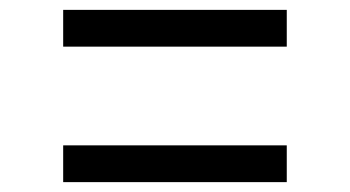

<svg xmlns="http://www.w3.org/2000/svg" viewBox="-20 -515 709 389"><path d="M561 -495V-420.5H108V-495ZM561 -220.5V-146H108V-220.5Z"/></svg>

Font: Merriweather 20pt Medium
Style: Regular
Weight: 500
Version: Version 2.100